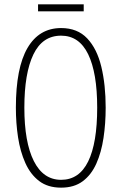

<svg xmlns="http://www.w3.org/2000/svg" viewBox="-20 -853 559 883"><path d="M466 -358Q466 -285 456 -218.5Q446 -152 423 -100.5Q400 -49 360.5 -19.5Q321 10 261 10Q200 10 160 -20.5Q120 -51 96.5 -103.5Q73 -156 63 -221.5Q53 -287 53 -358Q53 -541 106.5 -632.5Q160 -724 261 -724Q336 -724 381 -676.5Q426 -629 446 -546Q466 -463 466 -358ZM92 -358Q92 -199 135.5 -112.5Q179 -26 261 -26Q344 -26 385.5 -110.5Q427 -195 427 -358Q427 -518 385.5 -603.5Q344 -689 261 -689Q175 -689 133.5 -602.5Q92 -516 92 -358ZM365 -833V-801H155V-833Z"/></svg>

Font: Noto Sans Gujarati UI ExtraCondensed ExtraLight
Style: Regular
Weight: 200
Width: 2
Designer: Jelle Bosma - Monotype Design Team, Universal Thirst
Foundry: Monotype Imaging Inc.
Version: Version 2.106; ttfautohint (v1.8.4.7-5d5b)